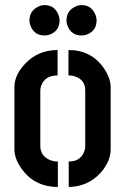

<svg xmlns="http://www.w3.org/2000/svg" viewBox="-20 -739 495 760"><path d="M96.7 -658.2Q96.7 -695.3 129.9 -711.9Q142.6 -718.8 156.2 -718.8Q194.3 -718.8 210 -683.6Q215.8 -670.9 215.8 -658.2Q215.8 -620.1 182.6 -604.5Q169.9 -598.6 156.2 -598.6Q118.2 -598.6 102.5 -632.8Q96.7 -645.5 96.7 -658.2ZM243.2 -658.2Q243.2 -695.3 276.4 -711.9Q289.1 -718.8 302.7 -718.8Q340.8 -718.8 356.4 -683.6Q362.3 -670.9 362.3 -658.2Q362.3 -620.1 329.1 -604.5Q316.4 -598.6 302.7 -598.6Q264.6 -598.6 249 -632.8Q243.2 -645.5 243.2 -658.2ZM37.1 -147.5V-394.5Q37.1 -442.4 80.1 -487.3Q130.9 -541 208 -541V-440.4Q157.2 -440.4 142.6 -398.4Q139.6 -389.6 139.6 -380.9V-161.1Q139.6 -124 173.8 -107.4Q189.5 -99.6 209 -99.6V1Q114.3 1 62.5 -75.2Q37.1 -113.3 37.1 -147.5ZM252 1V-99.6Q298.8 -99.6 313.5 -139.6Q317.4 -150.4 317.4 -159.2V-380.9Q317.4 -421.9 279.3 -435.5Q266.6 -440.4 251 -440.4V-541Q342.8 -541 392.6 -466.8Q418 -428.7 418 -394.5V-147.5Q418 -99.6 377 -53.7Q327.1 0 252 1Z"/></svg>

Font: Post No Bills Jaffna
Style: Bold
Weight: 700
Designer: Kosala Senevirathne, Siva Puranthara, Lasantha Premarathna, Tharique Azeez
Foundry: Mooniak
Version: Version 1.220 ; ttfautohint (v1.6)